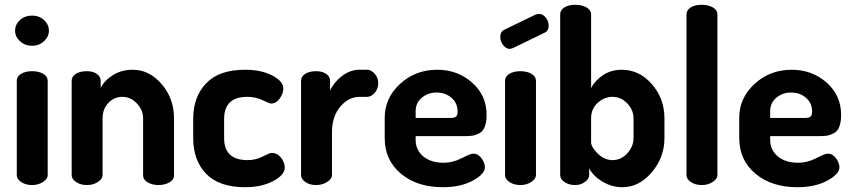

<svg xmlns="http://www.w3.org/2000/svg" viewBox="-20 -772 3556 801"><path d="M43 -644Q43 -670 63.5 -688.5Q84 -707 114 -707Q143 -707 163.5 -688.5Q184 -670 184 -644Q184 -619 163.5 -600Q143 -581 114 -581Q84 -581 63.5 -600Q43 -619 43 -644ZM50 -41V-435Q50 -453 68 -464Q86 -475 114 -475Q142 -475 160.5 -464Q179 -453 179 -435V-41Q179 -26 159.5 -13Q140 0 114 0Q87 0 68.5 -12.5Q50 -25 50 -41Z M279 -41V-435Q279 -453 296.5 -464Q314 -475 343 -475Q367 -475 383.5 -464Q400 -453 400 -435V-405Q416 -437 451.5 -459Q487 -481 534 -481Q603 -481 654.5 -421Q706 -361 706 -278V-41Q706 -22 686.5 -11Q667 0 641 0Q616 0 596.5 -11Q577 -22 577 -41V-278Q577 -313 551 -340.5Q525 -368 490 -368Q457 -368 432.5 -343Q408 -318 408 -278V-41Q408 -26 388.5 -13Q369 0 343 0Q316 0 297.5 -12.5Q279 -25 279 -41Z M786 -196V-276Q786 -368 840 -424.5Q894 -481 1002 -481Q1070 -481 1116 -457Q1162 -433 1162 -403Q1162 -382 1147 -361Q1132 -340 1111 -340Q1105 -340 1075.5 -354Q1046 -368 1012 -368Q915 -368 915 -276V-196Q915 -104 1013 -104Q1047 -104 1076 -119Q1105 -134 1113 -134Q1137 -134 1152.5 -114Q1168 -94 1168 -73Q1168 -42 1119.5 -16.5Q1071 9 1003 9Q894 9 840 -47Q786 -103 786 -196Z M1236 -41V-435Q1236 -453 1253.5 -464Q1271 -475 1299 -475Q1324 -475 1340.5 -464Q1357 -453 1357 -435V-394Q1373 -429 1407 -455Q1441 -481 1480 -481H1511Q1529 -481 1543.5 -464Q1558 -447 1558 -425Q1558 -402 1543.5 -385Q1529 -368 1511 -368H1480Q1434 -368 1399.5 -327Q1365 -286 1365 -220V-41Q1365 -26 1345 -13Q1325 0 1299 0Q1272 0 1254 -12.5Q1236 -25 1236 -41Z M1585 -196V-281Q1585 -363 1649 -422Q1713 -481 1804 -481Q1889 -481 1949.5 -427.5Q2010 -374 2010 -293Q2010 -263 2002.5 -243.5Q1995 -224 1979.5 -216Q1964 -208 1951 -206Q1938 -204 1917 -204H1714V-189Q1714 -146 1746 -119.5Q1778 -93 1831 -93Q1869 -93 1906 -112Q1943 -131 1954 -131Q1975 -131 1989 -111.5Q2003 -92 2003 -74Q2003 -46 1952.5 -18.5Q1902 9 1827 9Q1720 9 1652.5 -47.5Q1585 -104 1585 -196ZM1714 -280H1860Q1876 -280 1882.5 -285.5Q1889 -291 1889 -307Q1889 -342 1863.5 -364Q1838 -386 1801 -386Q1766 -386 1740 -364.5Q1714 -343 1714 -308Z M2067 -617Q2067 -640 2084 -648L2216 -712Q2226 -714 2229 -714Q2245 -714 2257 -698.5Q2269 -683 2269 -665Q2269 -643 2251 -635L2121 -572Q2111 -568 2107 -568Q2091 -568 2079 -584Q2067 -600 2067 -617ZM2087 -41V-435Q2087 -453 2105 -464Q2123 -475 2151 -475Q2179 -475 2197.5 -464Q2216 -453 2216 -435V-41Q2216 -26 2196.5 -13Q2177 0 2151 0Q2124 0 2105.5 -12.5Q2087 -25 2087 -41Z M2317 -41V-712Q2317 -730 2334.5 -741Q2352 -752 2380 -752Q2408 -752 2427 -741Q2446 -730 2446 -712V-405Q2463 -437 2496.5 -459Q2530 -481 2574 -481Q2647 -481 2699.5 -421Q2752 -361 2752 -278V-196Q2752 -115 2699 -53Q2646 9 2577 9Q2532 9 2493 -14.5Q2454 -38 2438 -70V-41Q2438 -26 2420.5 -13Q2403 0 2380 0Q2353 0 2335 -12.5Q2317 -25 2317 -41ZM2446 -178Q2446 -159 2473.5 -131.5Q2501 -104 2536 -104Q2571 -104 2597 -132.5Q2623 -161 2623 -196V-278Q2623 -313 2597 -340.5Q2571 -368 2535 -368Q2501 -368 2473.5 -343Q2446 -318 2446 -278Z M2844 -41V-712Q2844 -730 2861.5 -741Q2879 -752 2908 -752Q2935 -752 2954 -741Q2973 -730 2973 -712V-41Q2973 -26 2953.5 -13Q2934 0 2908 0Q2881 0 2862.5 -12.5Q2844 -25 2844 -41Z M3064 -196V-281Q3064 -363 3128 -422Q3192 -481 3283 -481Q3368 -481 3428.5 -427.5Q3489 -374 3489 -293Q3489 -263 3481.5 -243.5Q3474 -224 3458.5 -216Q3443 -208 3430 -206Q3417 -204 3396 -204H3193V-189Q3193 -146 3225 -119.5Q3257 -93 3310 -93Q3348 -93 3385 -112Q3422 -131 3433 -131Q3454 -131 3468 -111.5Q3482 -92 3482 -74Q3482 -46 3431.5 -18.5Q3381 9 3306 9Q3199 9 3131.5 -47.5Q3064 -104 3064 -196ZM3193 -280H3339Q3355 -280 3361.5 -285.5Q3368 -291 3368 -307Q3368 -342 3342.5 -364Q3317 -386 3280 -386Q3245 -386 3219 -364.5Q3193 -343 3193 -308Z"/></svg>

Font: Terminal Dosis
Style: Bold
Weight: 700
Designer: EdgarTolentino, PabloImpallari, IginoMarini
Foundry: EdgarTolentino, PabloImpallari, IginoMarini
Version: Version 1.006